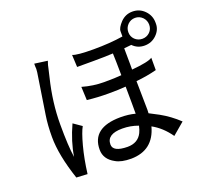

<svg xmlns="http://www.w3.org/2000/svg" viewBox="-144 -1026 1288 1210"><g transform="rotate(-20 500.0 -421.5)"><path d="M780 -822Q748 -788 748 -765V-730Q660 -716 550 -716Q440 -716 410 -729L414 -647H524Q599 -647 655 -650Q657 -605 658 -503Q616 -499 542 -499Q469 -499 396 -520L400 -430Q471 -422 542 -422Q613 -422 659 -426Q660 -356 660 -312V-244Q616 -256 561 -256Q369 -255 369 -108Q369 -44 434 -9Q471 13 538 13Q687 11 726 -135Q792 -99 841 -29L921 -97Q865 -150 800 -186L737 -219Q738 -235 738 -241L735 -435Q807 -442 873 -459V-542Q847 -523 734 -513V-546L733 -656Q758 -659 782 -661Q814 -628 861 -628Q908 -628 941 -660Q974 -692 974 -733V-741Q974 -788 941 -822Q908 -856 860 -856Q813 -856 780 -822ZM792 -742Q792 -771 812 -792Q833 -813 862 -813Q891 -813 912 -792Q932 -771 932 -742Q932 -713 912 -693Q891 -673 862 -673Q833 -673 812 -693Q792 -713 792 -742ZM114 -286Q114 -164 171 6L245 10V9Q257 -87 279 -170Q301 -252 320 -285L265 -323Q217 -218 202 -121Q190 -196 190 -343Q190 -489 228 -644Q237 -680 241 -700Q244 -719 254 -747L167 -759Q167 -748 167 -740Q168 -732 168 -724Q168 -717 166 -701L124 -429Q114 -366 114 -286ZM654 -166Q648 -139 639 -121Q611 -65 541 -65Q444 -66 444 -116Q444 -185 548 -185Q603 -185 654 -166Z"/></g></svg>

Font: Sawarabi Gothic
Style: Regular
Weight: 400
Designer: mshio (mshio@users.sourceforge.jp)
Version: Version 20141215